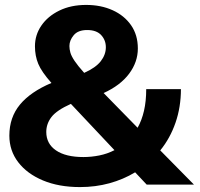

<svg xmlns="http://www.w3.org/2000/svg" viewBox="-20 -750 814 780"><path d="M305 10Q219 10 154.5 -17Q90 -44 54 -91Q18 -138 18 -199Q18 -273 61 -325Q104 -377 189 -413Q149 -458 135.5 -490.5Q122 -523 122 -562Q122 -608 148 -646Q174 -684 221 -707Q268 -730 330 -730Q390 -730 437.5 -708.5Q485 -687 512.5 -647.5Q540 -608 540 -553Q540 -498 504.5 -450.5Q469 -403 401 -372L539 -231Q556 -261 565 -300Q574 -339 574 -388H715Q715 -315 693 -251.5Q671 -188 631 -139L768 0H576L529 -50Q481 -21 424.5 -5.5Q368 10 305 10ZM262 -563Q262 -550 266 -536Q270 -522 283 -502.5Q296 -483 322 -454Q369 -475 389.5 -501.5Q410 -528 410 -558Q410 -587 391 -607.5Q372 -628 334 -628Q297 -628 279.5 -607Q262 -586 262 -563ZM168 -214Q168 -166 207.5 -139Q247 -112 319 -112Q351 -112 383.5 -118.5Q416 -125 445 -140L268 -328Q210 -302 189 -274.5Q168 -247 168 -214Z"/></svg>

Font: Instrument Sans
Style: Bold
Weight: 700
Designer: Rodrigo Fuenzalida
Foundry: fragTYPE
Version: Version 1.000; ttfautohint (v1.8.4.7-5d5b);gftools[0.9.28]